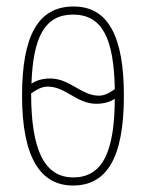

<svg xmlns="http://www.w3.org/2000/svg" viewBox="-20 -562 450 592"><path d="M205 10C308 10 362 -73 362 -267C362 -449 314 -542 207 -542C97 -542 48 -451 48 -267C48 -76 105 10 205 10ZM285 -267C231 -267 195 -320 135 -320C111 -320 92 -314 77 -304C82 -446 117 -517 205 -517C297 -517 331 -441 334 -287C319 -277 304 -267 285 -267ZM206 -15C117 -15 76 -99 76 -274C91 -284 107 -295 127 -295C183 -295 216 -242 277 -242C301 -242 319 -248 334 -257C333 -99 299 -15 206 -15Z"/></svg>

Font: Noto Serif ExtraCondensed Thin
Style: Regular
Weight: 100
Width: 2
Designer: Monotype Design Team
Foundry: Monotype Imaging Inc.
Version: Version 2.013